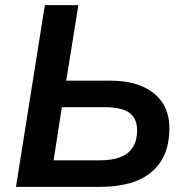

<svg xmlns="http://www.w3.org/2000/svg" viewBox="-20 -725 725 745"><path d="M42 0 154 -705H284L237 -412H406Q484 -412 536 -388Q588 -364 613.5 -321.5Q639 -279 637 -221Q636 -148 604 -98.5Q572 -49 513 -24.5Q454 0 367 0ZM188 -103H369Q439 -103 475 -131Q511 -159 512 -216Q513 -264 483 -286.5Q453 -309 386 -309H220Z"/></svg>

Font: Nunito Sans 11pt
Style: Bold Italic
Weight: 700
Italic angle: -9°
Version: Version 3.101;gftools[0.9.27]